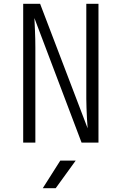

<svg xmlns="http://www.w3.org/2000/svg" viewBox="-20 -750 640 1010"><path d="M102 0V-730H191L441 -75Q439 -97 437.5 -126Q436 -155 435 -183Q434 -211 434 -230V-730H498V0H409L161 -655Q162 -632 164 -588.5Q166 -545 166 -500V0ZM205 240 297 95H378L273 240Z"/></svg>

Font: JetBrains Mono NL ExtraLight
Style: Regular
Weight: 200
Designer: Philipp Nurullin, Konstantin Bulenkov
Foundry: JetBrains
Version: Version 2.304; ttfautohint (v1.8.4.7-5d5b)